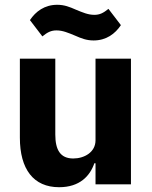

<svg xmlns="http://www.w3.org/2000/svg" viewBox="-20 -770 636 802"><path d="M371 -601C424 -601 461 -629 485 -665L433 -733C412 -716 397 -708 374 -708C348 -708 325 -718 296 -730C271 -741 249 -750 219 -750C166 -750 129 -722 105 -686L157 -618C178 -635 193 -643 216 -643C242 -643 265 -633 294 -621C319 -610 341 -601 371 -601ZM379 0H527V-525H379V-184C379 -134 332 -108 286 -108C232 -108 211 -144 211 -208V-525H63V-195C63 -63 120 12 227 12C313 12 356 -35 374 -88H379Z"/></svg>

Font: LVC Sans
Style: Bold
Weight: 700
Designer: Mike Abbink, Paul van der Laan, Pieter van Rosmalen
Foundry: Bold Monday
Version: Version 3.0